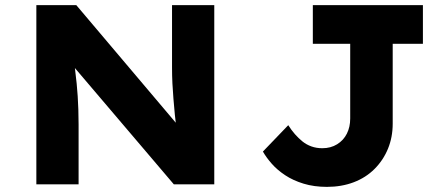

<svg xmlns="http://www.w3.org/2000/svg" viewBox="-20 -720 1739 750"><path d="M122 0V-700H278L701 -200L672 -205Q666 -240 663 -272Q660 -304 657.5 -334Q655 -364 653.5 -394Q652 -424 652 -457Q652 -490 652 -527V-700H817V0H659L220 -516L267 -509Q270 -474 273.5 -446Q277 -418 279.5 -393.5Q282 -369 283.5 -344.5Q285 -320 286 -293Q287 -266 287 -234V0ZM1257 10Q1207 10 1166 -2.5Q1125 -15 1094 -35.5Q1063 -56 1041.5 -80.5Q1020 -105 1007 -128L1106 -231Q1118 -212 1132 -196Q1146 -180 1161.5 -167.5Q1177 -155 1196.5 -148Q1216 -141 1239 -141Q1272 -141 1297 -156.5Q1322 -172 1335 -198Q1348 -224 1348 -257V-549H1202V-700H1632V-549H1514V-237Q1514 -184 1495.5 -139Q1477 -94 1443 -60Q1409 -26 1361.5 -8Q1314 10 1257 10Z"/></svg>

Font: Lexend Exa
Style: Bold
Weight: 700
Designer: Bonnie Shaver-Troup, Thomas Jockin
Foundry: Lexend
Version: Version 1.007